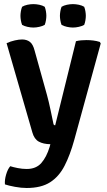

<svg xmlns="http://www.w3.org/2000/svg" viewBox="-20 -696 519 934"><path d="M341 -14.5Q321 58 294.2 110.2Q267.5 162.5 224 190.5Q180.5 218.5 109.5 218.5Q83.5 218.5 52.5 212.8Q21.5 207 4 201Q2 179.5 9.8 153Q17.5 126.5 30 112.5Q43.5 117 65.8 121.5Q88 126 110 126Q155.5 126 181 97Q206.5 68 221.5 18.5L225 5.5Q190.5 5 168.5 -7.2Q146.5 -19.5 137.5 -51.5L12 -486Q32 -495 52.2 -499.5Q72.5 -504 87.5 -504Q110 -504 125.2 -492.5Q140.5 -481 148.5 -449.5L208.5 -234Q217 -203 225.8 -161.5Q234.5 -120 240 -93.5Q241.5 -86.5 248.5 -86.5L349.5 -495.5Q360.5 -498.5 374.5 -499.8Q388.5 -501 400.5 -501Q416.5 -501 433.2 -499Q450 -497 465.5 -492L470 -484.5ZM79.5 -619Q79.5 -628.5 81.5 -640.8Q83.5 -653 87.5 -663Q98 -669.5 113.2 -672.8Q128.5 -676 142.5 -676Q156 -676 171.5 -672.8Q187 -669.5 197.5 -663Q201.5 -653 203.5 -640.8Q205.5 -628.5 205.5 -619Q205.5 -609.5 203.5 -597.2Q201.5 -585 197.5 -575Q187 -569 171.5 -565.5Q156 -562 142.5 -562Q128.5 -562 113.2 -565.5Q98 -569 87.5 -575Q83.5 -585 81.5 -597.2Q79.5 -609.5 79.5 -619ZM271.5 -619Q271.5 -628.5 273.5 -640.8Q275.5 -653 279.5 -663Q290 -669.5 305.5 -672.8Q321 -676 334.5 -676Q348.5 -676 363.8 -672.8Q379 -669.5 389.5 -663Q393.5 -653 395.5 -640.8Q397.5 -628.5 397.5 -619Q397.5 -609.5 395.5 -597.2Q393.5 -585 389.5 -575Q379 -569 363.8 -565.5Q348.5 -562 334.5 -562Q321 -562 305.5 -565.5Q290 -569 279.5 -575Q275.5 -585 273.5 -597.2Q271.5 -609.5 271.5 -619Z"/></svg>

Font: Signika Negative SemiBold
Style: Regular
Weight: 600
Designer: Anna Giedryś
Foundry: Anna Giedryś
Version: Version 2.000; ttfautohint (v1.8.3) -l 8 -r 50 -G 200 -x 9 -